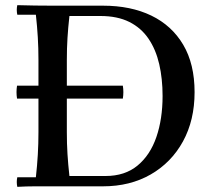

<svg xmlns="http://www.w3.org/2000/svg" viewBox="-20 -722 827 744"><path d="M456 -340H46Q42 -365 46 -390H456Q460 -365 456 -340ZM184 -700H379Q487 -700 566.5 -661.5Q646 -623 690 -548.5Q734 -474 734 -365Q734 -256 689 -174Q644 -92 564 -46Q484 0 379 0H184Q150 0 116 0Q82 0 47 2Q43 -17 47 -35H119Q124 -80 126.5 -122.5Q129 -165 129 -210V-490Q129 -535 126.5 -577.5Q124 -620 119 -665H47Q43 -684 47 -702Q82 -701 116 -700.5Q150 -700 184 -700ZM249 -40H389Q464 -40 513 -80.5Q562 -121 586 -191Q610 -261 610 -350Q610 -417 597 -473.5Q584 -530 555.5 -572Q527 -614 481 -637Q435 -660 369 -660H249Q244 -615 241.5 -575Q239 -535 239 -490V-210Q239 -165 241.5 -125Q244 -85 249 -40Z"/></svg>

Font: Poltawski Nowy
Style: Regular
Weight: 400
Designer: Adam Pótawski, Mateusz Machalski, Borys Kosmynka, Ania Wieluska
Foundry: Capitalics.wtf
Version: Version 1.001;gftools[0.9.25]